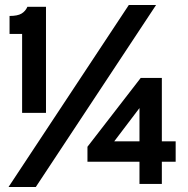

<svg xmlns="http://www.w3.org/2000/svg" viewBox="-20 -732 747 764"><path d="M68 -283V-597H18V-668.5Q50 -668.5 65.8 -678Q81.5 -687.5 89 -705H163V-283ZM14 12 492.5 -712H601L122.5 12ZM535 0V-88.5H328V-148L540 -422H624V-169.5H679V-88.5H624V0ZM434.5 -169.5H535V-302Z"/></svg>

Font: Overpass SemiBold
Style: Regular
Weight: 600
Designer: Delve Withrington, Dave Bailey, Thomas Jockin
Foundry: Delve Fonts LLC
Version: Version 4.000